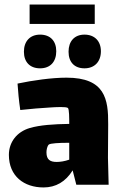

<svg xmlns="http://www.w3.org/2000/svg" viewBox="-20 -811 531 843"><path d="M396 -791H110V-706H396ZM156 -511C201 -511 227 -540 227 -586C227 -631 201 -659 156 -659C112 -659 85 -630 85 -584C85 -538 112 -511 156 -511ZM281 -584C281 -538 307 -511 351 -511C395 -511 423 -540 423 -586C423 -631 395 -659 351 -659C307 -659 281 -630 281 -584ZM457 0 454 -118 455 -265C456 -376 441 -470 272 -470C207 -470 123 -458 57 -444C59 -412 63 -368 69 -328C117 -333 160 -337 199 -339C228 -341 270 -343 278 -337C284 -333 284 -291 284 -267C215 -266 156 -262 111 -249C53 -232 19 -186 19 -131C19 -37 86 12 171 12C225 12 268 -13 299 -63L315 0ZM229 -100C201 -100 184 -109 184 -142C184 -153 187 -169 194 -176C200 -182 242 -184 276 -184H284V-110C264 -103 245 -100 229 -100Z"/></svg>

Font: FilmFarsi_V5 Display
Style: Regular
Weight: 400
Designer: Borna Izadpanah
Foundry: Borna Izadpanah
Version: Version 1.000;PS 001.000;hotconv 1.0.88;makeotf.lib2.5.64775